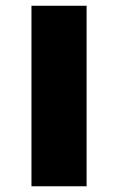

<svg xmlns="http://www.w3.org/2000/svg" viewBox="-20 -650 412 670"><path d="M282.2 -629.9V0H89.8V-629.9Z"/></svg>

Font: Sinkin Sans 800 Black
Style: Regular
Weight: 900
Designer: Keith Bates
Foundry: K-Type
Version: Sinkin Sans (version 1.0)  by Keith Bates   •   © 2014   www